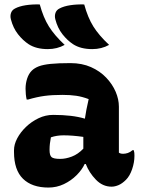

<svg xmlns="http://www.w3.org/2000/svg" viewBox="-20 -834 640 864"><path d="M159 -814Q175 -755 200 -715Q225 -675 271 -632Q237 -613 195 -613Q143 -613 109 -635Q83 -652 61 -680Q39 -708 29 -747Q25 -762 29.5 -775.5Q34 -789 48 -796Q67 -806 96 -810.5Q125 -815 159 -814ZM359 -814Q375 -755 400 -715Q425 -675 471 -632Q437 -613 395 -613Q343 -613 309 -635Q283 -652 261 -680Q239 -708 229 -747Q225 -762 229.5 -775.5Q234 -789 248 -796Q267 -806 296 -810.5Q325 -815 359 -814ZM515 -354V-147Q522 -142 534 -142Q544 -142 555 -145.5Q566 -149 576 -158H582Q584 -151 584.5 -146Q585 -141 585 -133Q585 -103 574.5 -72.5Q564 -42 547 -25Q530 -8 513.5 -1Q497 6 482 6Q442 6 411.5 -25.5Q381 -57 366 -96H361Q349 -70 324.5 -45.5Q300 -21 267.5 -5.5Q235 10 198 10Q124 10 83.5 -29.5Q43 -69 43 -150V-158Q43 -184 57.5 -211.5Q72 -239 97 -263Q122 -287 153.5 -302Q185 -317 219 -317Q306 -317 362 -300Q367 -336 379 -388Q350 -399 323 -403Q296 -407 261 -407Q215 -407 181 -402.5Q147 -398 106 -386H100Q95 -408 95 -435Q95 -458 102 -480Q109 -502 123 -516Q135 -528 154.5 -535.5Q174 -543 208 -546.5Q242 -550 297 -550Q349 -550 389.5 -532Q430 -514 458 -484.5Q486 -455 500.5 -421Q515 -387 515 -354ZM203 -159Q203 -135 212 -127Q221 -119 251 -119Q276 -119 303.5 -129.5Q331 -140 355 -165V-218Q306 -225 266 -225Q235 -225 209 -216Q203 -186 203 -161Z"/></svg>

Font: Recursive Sn Csl St XBd
Style: Regular
Weight: 800
Version: Version 1.085;hotconv 1.1.0;makeotfexe 2.6.0; ttfautohint (v